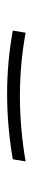

<svg xmlns="http://www.w3.org/2000/svg" viewBox="204 -602 92 540"><g transform="rotate(90 250.0 -332.0)"><path d="M244 -306Q199 -306 154.5 -310Q110 -314 66 -322L72 -358Q116 -350 160.5 -346Q205 -342 250 -342Q295 -342 341.5 -346Q388 -350 434 -358L428 -322Q382 -314 335.5 -310Q289 -306 244 -306Z"/></g></svg>

Font: Iosevka Term Curly Extralight
Style: Italic
Weight: 200
Italic angle: -9°
Designer: Belleve Invis
Foundry: Belleve Invis
Version: Version 32.3.0